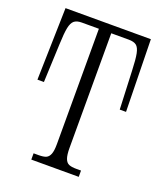

<svg xmlns="http://www.w3.org/2000/svg" viewBox="-133 -802 758 890"><g transform="rotate(20 246.0 -357.0)"><path d="M127 -31H152Q176 -31 188.5 -36.5Q201 -42 207.5 -58.5Q214 -75 214 -108V-677H130Q105 -677 92.5 -666.5Q80 -656 74.5 -629.5Q69 -603 67 -547L59 -358H27L36 -714H457L464 -358H433L425 -547Q423 -603 417.5 -630Q412 -657 399.5 -667Q387 -677 361 -677H275V-111Q275 -77 281.5 -59.5Q288 -42 301 -36.5Q314 -31 338 -31H361V0H127Z"/></g></svg>

Font: Noto Serif CondLight
Style: Regular
Weight: 300
Width: 3
Designer: Monotype Design Team
Foundry: Monotype Imaging Inc.
Version: Version 1.001